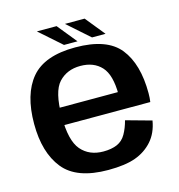

<svg xmlns="http://www.w3.org/2000/svg" viewBox="-107 -814 853 913"><g transform="rotate(-15 319.0 -357.0)"><path d="M315 5.5V-85.5Q246 -85.5 206 -131.8Q166 -178 166 -297Q166 -420 206.5 -463.5Q247 -507 313 -507Q379 -507 416.5 -466.2Q454 -425.5 454 -327.5L460 -340.5H152.5V-255H590.5Q593.5 -274 593.5 -298Q593.5 -441.5 531 -520Q468.5 -598.5 312.5 -598.5Q161 -598.5 95.5 -520.8Q30 -443 30 -297Q30 -156 94.8 -75.2Q159.5 5.5 315 5.5ZM315 -85.5V5.5Q398.5 5.5 449 -12.8Q499.5 -31 533.8 -69.5Q568 -108 578 -167.5L452 -202.5Q442.5 -166 426.5 -137.8Q410.5 -109.5 382.8 -97.5Q355 -85.5 315 -85.5ZM402.5 -623.5H469L391.5 -719H294.5ZM264.5 -623.5H331L253.5 -719H156.5Z"/></g></svg>

Font: Anybody UltraCondensed Thin SemiBold
Style: Regular
Weight: 600
Version: Version 1.111